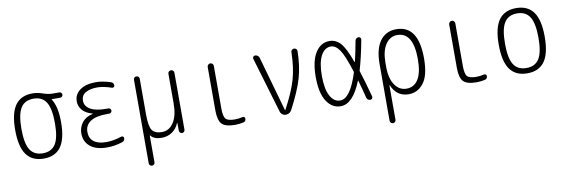

<svg xmlns="http://www.w3.org/2000/svg" viewBox="-54 -938 4608 1566"><g transform="rotate(-10 2250.0 -155.0)"><path d="M350.6 -433.1Q317.4 -486.3 245.1 -486.3Q172.9 -486.3 139.6 -433.1Q106.4 -379.9 106.4 -259.8Q106.4 -139.6 139.6 -86.9Q172.9 -34.2 245.1 -34.2Q317.4 -34.2 350.6 -86.9Q383.8 -139.6 383.8 -259.8Q383.8 -379.9 350.6 -433.1ZM245.1 -530.3Q285.2 -530.3 328.1 -515.1Q371.1 -500 409.2 -500H461.9Q470.7 -500 477.5 -493.7Q484.4 -487.3 484.4 -478Q484.4 -468.8 477.5 -462.4Q470.7 -456.1 461.9 -456.1H391.6Q390.6 -456.1 390.6 -455.1Q390.6 -454.1 391.1 -454.1Q391.6 -454.1 391.6 -453.1Q434.6 -388.7 434.6 -259.8Q434.6 -121.1 387.7 -55.7Q340.8 9.8 245.1 9.8Q149.4 9.8 102.1 -55.7Q54.7 -121.1 54.7 -260.3Q54.7 -399.4 102.1 -464.8Q149.4 -530.3 245.1 -530.3Z M700.2 -280.3Q701.2 -280.3 701.2 -281.2Q701.2 -283.2 699.2 -283.2Q644.5 -297.9 617.2 -329.6Q589.8 -361.3 589.8 -402.3Q589.8 -460 637.2 -495.1Q684.6 -530.3 768.6 -530.3Q826.2 -530.3 891.6 -508.8Q914.1 -502 914.1 -477.5Q914.1 -469.7 907.2 -464.8Q900.4 -460 891.6 -462.9Q825.2 -486.3 772.5 -486.3Q715.8 -486.3 678.2 -465.8Q640.6 -445.3 640.6 -398.4Q640.6 -354.5 684.6 -328.1Q728.5 -301.8 815.4 -301.8H834Q842.8 -301.8 849.1 -295.4Q855.5 -289.1 855.5 -280.3Q855.5 -271.5 849.1 -265.1Q842.8 -258.8 834 -258.8H815.4Q723.6 -258.8 677.7 -228.5Q631.8 -198.2 631.8 -141.6Q631.8 -89.8 667.5 -62Q703.1 -34.2 771.5 -34.2Q829.1 -34.2 896.5 -56.6Q904.3 -59.6 911.6 -54.7Q918.9 -49.8 918.9 -42Q918.9 -17.6 896.5 -10.7Q830.1 10.7 768.6 9.8Q678.7 9.8 629.9 -30.3Q581.1 -70.3 581.1 -139.6Q581.1 -187.5 610.4 -227.1Q639.6 -266.6 700.2 -280.3Z M1080.1 196.3V-496.1Q1080.1 -505.9 1086.9 -512.7Q1093.8 -519.5 1104 -519.5Q1114.3 -519.5 1121.1 -512.7Q1127.9 -505.9 1127.9 -496.1V-199.2Q1127.9 -100.6 1150.9 -68.4Q1173.8 -36.1 1232.4 -36.1Q1292 -36.1 1328.6 -92.3Q1365.2 -148.4 1365.2 -249V-495.1Q1365.2 -505.9 1372.6 -512.7Q1379.9 -519.5 1390.1 -519.5Q1400.4 -519.5 1407.7 -512.7Q1415 -505.9 1415 -495.1V-24.4Q1415 -14.6 1408.7 -7.3Q1402.3 0 1392.1 0Q1381.8 0 1375 -6.8Q1368.2 -13.7 1368.2 -24.4L1367.2 -87.9Q1367.2 -88.9 1366.2 -88.9Q1364.3 -88.9 1364.3 -86.9Q1345.7 -41 1307.6 -15.6Q1269.5 9.8 1221.7 9.8Q1158.2 9.8 1130.9 -25.4Q1128.9 -25.4 1127.9 -24.4V196.3Q1127.9 206.1 1121.1 212.9Q1114.3 219.7 1104 219.7Q1093.8 219.7 1086.9 212.9Q1080.1 206.1 1080.1 196.3Z M1830.1 9.8Q1750 9.8 1720.2 -21Q1690.4 -51.8 1690.4 -134.8V-494.1Q1690.4 -503.9 1698.2 -511.7Q1706.1 -519.5 1715.8 -519.5Q1725.6 -519.5 1733.4 -512.2Q1741.2 -504.9 1741.2 -494.1V-139.6Q1741.2 -75.2 1759.8 -54.7Q1778.3 -34.2 1835 -34.2Q1864.3 -34.2 1898.4 -42Q1906.2 -43.9 1913.1 -39.6Q1919.9 -35.2 1919.9 -27.3Q1919.9 -2.9 1898.4 2Q1863.3 9.8 1830.1 9.8Z M2205.1 -34.2 2068.4 -494.1Q2065.4 -503.9 2071.3 -511.7Q2077.1 -519.5 2086.9 -519.5Q2098.6 -519.5 2108.4 -512.2Q2118.2 -504.9 2121.1 -494.1L2250 -38.1Q2250 -37.1 2251 -37.1Q2252.9 -37.1 2252.9 -38.1Q2326.2 -173.8 2354 -271.5Q2381.8 -369.1 2383.8 -495.1Q2383.8 -504.9 2391.6 -512.2Q2399.4 -519.5 2409.7 -519.5Q2419.9 -519.5 2427.2 -512.7Q2434.6 -505.9 2434.6 -495.1Q2432.6 -371.1 2404.3 -272.9Q2376 -174.8 2300.8 -31.2Q2285.2 0 2250 0Q2234.4 0 2221.7 -9.8Q2209 -19.5 2205.1 -34.2Z M2708 -484.4Q2656.2 -484.4 2625.5 -426.8Q2594.7 -369.1 2594.7 -260.3Q2594.7 -151.4 2625.5 -94.2Q2656.2 -37.1 2708 -37.1Q2792 -37.1 2856.4 -241.2Q2858.4 -246.1 2856.4 -251Q2812.5 -390.6 2779.3 -437.5Q2746.1 -484.4 2708 -484.4ZM2704.1 9.8Q2632.8 9.8 2588.4 -58.6Q2543.9 -127 2543.9 -259.8Q2543.9 -391.6 2587.9 -460.9Q2631.8 -530.3 2704.1 -530.3Q2755.9 -530.3 2793.9 -489.7Q2832 -449.2 2877 -326.2Q2877 -325.2 2878.4 -325.2Q2879.9 -325.2 2879.9 -326.2Q2899.4 -408.2 2915 -495.1Q2917 -505.9 2924.8 -512.7Q2932.6 -519.5 2942.9 -519.5Q2953.1 -519.5 2959 -512.2Q2964.8 -504.9 2962.9 -496.1Q2936.5 -354.5 2906.2 -252Q2904.3 -248 2906.2 -243.2Q2934.6 -155.3 2969.7 -24.4Q2971.7 -15.6 2966.3 -7.8Q2960.9 0 2951.2 0Q2926.8 0 2919.9 -24.4Q2902.3 -95.7 2880.9 -169.9Q2880.9 -171.9 2879.4 -171.9Q2877.9 -171.9 2877 -169.9Q2805.7 9.8 2704.1 9.8Z M3124 -275.4V-245.1Q3124 -147.5 3160.6 -92.8Q3197.3 -38.1 3257.8 -38.1Q3321.3 -38.1 3355.5 -93.8Q3389.6 -149.4 3389.6 -259.8Q3389.6 -481.4 3257.8 -482.4Q3197.3 -482.4 3160.6 -427.7Q3124 -373 3124 -275.4ZM3075.2 195.3V-273.4Q3075.2 -398.4 3123 -464.4Q3170.9 -530.3 3257.8 -530.3Q3439.5 -530.3 3440.4 -259.8Q3440.4 -117.2 3391.6 -53.7Q3342.8 9.8 3267.6 9.8Q3168.9 9.8 3127 -88.9Q3127 -90.8 3126 -90.8Q3124 -90.8 3124 -89.8V195.3Q3124 206.1 3117.2 212.9Q3110.4 219.7 3100.1 219.7Q3089.8 219.7 3082.5 212.9Q3075.2 206.1 3075.2 195.3Z M3830.1 9.8Q3750 9.8 3720.2 -21Q3690.4 -51.8 3690.4 -134.8V-494.1Q3690.4 -503.9 3698.2 -511.7Q3706.1 -519.5 3715.8 -519.5Q3725.6 -519.5 3733.4 -512.2Q3741.2 -504.9 3741.2 -494.1V-139.6Q3741.2 -75.2 3759.8 -54.7Q3778.3 -34.2 3835 -34.2Q3864.3 -34.2 3898.4 -42Q3906.2 -43.9 3913.1 -39.6Q3919.9 -35.2 3919.9 -27.3Q3919.9 -2.9 3898.4 2Q3863.3 9.8 3830.1 9.8Z M4355.5 -433.1Q4322.3 -486.3 4250 -486.3Q4177.7 -486.3 4144.5 -433.1Q4111.3 -379.9 4111.3 -259.8Q4111.3 -139.6 4144.5 -86.9Q4177.7 -34.2 4250 -34.2Q4322.3 -34.2 4355.5 -86.9Q4388.7 -139.6 4388.7 -259.8Q4388.7 -379.9 4355.5 -433.1ZM4393.1 -55.7Q4345.7 9.8 4250 9.8Q4154.3 9.8 4106.9 -55.7Q4059.6 -121.1 4059.6 -260.3Q4059.6 -399.4 4106.9 -464.8Q4154.3 -530.3 4250 -530.3Q4345.7 -530.3 4393.1 -464.8Q4440.4 -399.4 4440.4 -260.3Q4440.4 -121.1 4393.1 -55.7Z"/></g></svg>

Font: Rounded-L Mgen+ 1m light
Style: Regular
Weight: 200
Designer: [Source Han Sans]
Ryoko NISHIZUKA  (kana & ideographs); Paul D. Hunt (Latin, Greek & Cyrillic); Wenlong ZHANG  (bopomofo
Version: Version 1.059.20150602